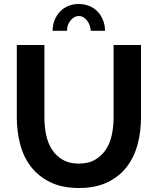

<svg xmlns="http://www.w3.org/2000/svg" viewBox="-20 -935 790 960"><path d="M374 -855Q351 -855 333 -833Q315 -811 315 -781H243Q243 -810 253 -834.5Q263 -859 280 -877Q297 -895 321 -905Q345 -915 374 -915Q402 -915 426.5 -905Q451 -895 468 -877Q485 -859 495 -834.5Q505 -810 505 -781H434Q431 -813 414 -834Q397 -855 374 -855ZM374 -117Q423 -117 456.5 -137Q490 -157 510.5 -189Q531 -221 539.5 -262.5Q548 -304 548 -348V-710H685V-348Q685 -275 667.5 -211Q650 -147 612.5 -99Q575 -51 516 -23Q457 5 375 5Q290 5 230.5 -24.5Q171 -54 134 -102.5Q97 -151 80.5 -215Q64 -279 64 -348V-710H202V-348Q202 -303 210.5 -261.5Q219 -220 239.5 -188Q260 -156 293 -136.5Q326 -117 374 -117Z"/></svg>

Font: Oxford Sans
Style: Bold
Weight: 700
Designer: Matt McInerney, Pablo Impallari, Rodrigo Fuenzalida
Foundry: Matt McInerney, Pablo Impallari, Rodrigo Fuenzalida
Version: Version 3.000g; ttfautohint (v1.5) -l 8 -r 28 -G 28 -x 14 -D